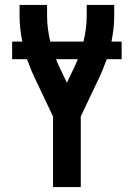

<svg xmlns="http://www.w3.org/2000/svg" viewBox="-20 -755 540 775"><path d="M194 0V-285L118 -445Q110 -462 103 -480Q96 -498 89 -516H29V-587H70Q65 -612 62 -638.5Q59 -665 59 -691V-735H170V-691Q170 -665 173.5 -638.5Q177 -612 183 -587H317Q323 -612 326.5 -638.5Q330 -665 330 -691V-735H441V-691Q441 -665 438 -638.5Q435 -612 430 -587H471V-516H411Q404 -498 397 -480Q390 -462 382 -445L306 -285V0ZM250 -421 281 -486Q284 -493 287.5 -500.5Q291 -508 294 -516H206Q209 -508 212.5 -500.5Q216 -493 219 -486Z"/></svg>

Font: Iosevka SS08 Regular
Style: Bold
Weight: 700
Monospace: yes
Designer: Belleve Invis
Foundry: Belleve Invis
Version: Version 16.3.4; ttfautohint (v1.8.4)